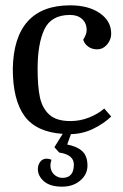

<svg xmlns="http://www.w3.org/2000/svg" viewBox="-20 -496 461 720"><path d="M371 -89 397 -59Q370 -33 330.5 -13.5Q291 6 246 7L232 46Q269 53 288.5 71Q308 89 308 125Q308 158 281 181Q254 204 213 204Q168 204 145 184Q122 164 122 138Q122 122 131 110.5Q140 99 155 99Q164 99 173 103Q169 117 169 124Q169 145 182.5 158Q196 171 214 171Q257 171 257 121Q257 84 202 76L184 56L215 6Q115 -1 71.5 -61.5Q28 -122 28 -238Q30 -356 84 -416Q138 -476 243 -476Q312 -476 354.5 -446.5Q397 -417 397 -370Q397 -347 381.5 -329Q366 -311 344 -311Q325 -311 311 -321Q297 -331 292 -347Q305 -368 305 -383Q305 -409 288 -424.5Q271 -440 243 -440Q172 -440 146.5 -386Q121 -332 121 -238Q121 -173 129.5 -132Q138 -91 164.5 -66.5Q191 -42 244 -42Q281 -42 314.5 -55.5Q348 -69 371 -89Z"/></svg>

Font: Caladea
Style: Regular
Weight: 400
Designer: Carolina Giovagnoli and Andres Torresi
Foundry: Carolina Giovagnoli & Andres Torresi
Version: Version 1.001